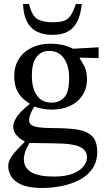

<svg xmlns="http://www.w3.org/2000/svg" viewBox="-20 -703 524 958"><path d="M191 235Q126 235 88.5 219Q51 203 36 177.5Q21 152 21 125Q21 100 41.5 72.5Q62 45 102 6V-5L132 1Q113 33 106 53.5Q99 74 99 91Q99 134 136 156Q173 178 249 178Q308 178 344.5 163Q381 148 397.5 126Q414 104 414 83Q414 56 396.5 41.5Q379 27 352 21Q325 15 295 13.5Q265 12 240 12Q195 11 172 11Q149 11 139 10.5Q129 10 121 10L111 5Q96 0 81 -11Q66 -22 56 -37.5Q46 -53 46 -70Q46 -88 56.5 -107.5Q67 -127 86 -146.5Q105 -166 128 -184V-193L154 -174Q149 -169 142 -156Q135 -143 130 -128.5Q125 -114 125 -104Q125 -89 135.5 -80.5Q146 -72 171.5 -68Q197 -64 243 -64Q306 -64 356.5 -58Q407 -52 436 -27Q465 -2 465 55Q465 105 440.5 139.5Q416 174 375.5 195Q335 216 286.5 225.5Q238 235 191 235ZM237 -156Q211 -156 188.5 -161Q166 -166 145 -173L134 -183Q108 -197 89.5 -216Q71 -235 61 -261.5Q51 -288 51 -322Q51 -372 74 -408.5Q97 -445 138 -465Q179 -485 232 -485Q262 -485 288.5 -479.5Q315 -474 338 -463Q361 -452 378 -437V-411Q389 -396 401.5 -371Q414 -346 414 -308Q414 -262 391.5 -227.5Q369 -193 329.5 -174.5Q290 -156 237 -156ZM238 -191Q276 -191 300.5 -217Q325 -243 325 -314Q325 -375 299 -412Q273 -449 225 -449Q186 -449 162.5 -419Q139 -389 139 -326Q139 -262 164 -226.5Q189 -191 238 -191ZM472 -467V-413L364 -416L329 -459ZM242 -529Q172 -529 135 -566.5Q98 -604 95 -683H125Q139 -625 166 -608.5Q193 -592 242 -592Q276 -592 297 -598.5Q318 -605 332 -625Q346 -645 358 -683H388Q380 -604 345.5 -566.5Q311 -529 242 -529Z"/></svg>

Font: STIX Two Text
Style: Regular
Weight: 400
Designer: Ross Mills, John Hudson & Paul Hanslow, Tiro Typeworks Ltd; with prior portions MicroPress Inc., and Coen Hoffman.
Foundry: Tiro Typeworks Ltd
Version: Version 2.13 b171